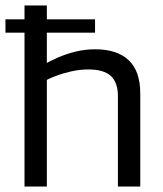

<svg xmlns="http://www.w3.org/2000/svg" viewBox="-24 -685 597 705"><path d="M325 -565H-4V-614H325ZM66 0V-665H148V0ZM130 -382V-444Q157 -460 188 -473.5Q219 -487 253.5 -495.5Q288 -504 326 -504Q406 -504 448.5 -464Q491 -424 491 -342V0H409V-332Q409 -382 383 -406Q357 -430 300 -430Q269 -430 238 -423Q207 -416 179.5 -405.5Q152 -395 130 -382Z"/></svg>

Font: Blinker
Style: Regular
Weight: 400
Designer: Juergen Huber
Foundry: supertype
Version: 1.017